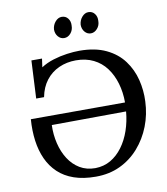

<svg xmlns="http://www.w3.org/2000/svg" viewBox="-99 -1008 963 1106"><g transform="rotate(-10 382.5 -455.5)"><path d="M372 15Q299 15 244.5 -4Q190 -23 152.5 -58.5Q115 -94 93 -142.5Q71 -191 63 -250Q55 -309 60 -376L611 -377Q611 -437 595.5 -489.5Q580 -542 550.5 -581.5Q521 -621 476.5 -643Q432 -665 374 -665Q320 -665 274.5 -644.5Q229 -624 198.5 -584.5Q168 -545 157 -488H111L122 -709H184L177 -659Q209 -680 249.5 -692.5Q290 -705 330.5 -710.5Q371 -716 403 -716Q495 -716 559 -685.5Q623 -655 661 -603.5Q699 -552 714.5 -489.5Q730 -427 727 -363Q724 -287 697.5 -219Q671 -151 624.5 -98Q578 -45 514.5 -15Q451 15 372 15ZM378 -34Q428 -35 467.5 -58Q507 -81 537 -121.5Q567 -162 585 -214.5Q603 -267 608 -325L173 -322Q171 -266 183.5 -214Q196 -162 222 -121.5Q248 -81 287 -57.5Q326 -34 378 -34ZM487 -803Q466 -803 451.5 -820Q437 -837 437 -862Q439 -888 455.5 -907Q472 -926 493 -926Q516 -926 529.5 -908.5Q543 -891 541 -866Q541 -840 524.5 -821.5Q508 -803 487 -803ZM331 -803Q310 -803 295.5 -820Q281 -837 281 -862Q283 -888 299.5 -907Q316 -926 337 -926Q360 -926 373.5 -908.5Q387 -891 385 -866Q385 -840 369 -821.5Q353 -803 331 -803Z"/></g></svg>

Font: Lora Medium
Style: Italic
Weight: 500
Italic angle: -3°
Designer: Olga Karpushina, Alexei Vanyashin (Cyrillic)
Foundry: Cyreal
Version: Version 3.004